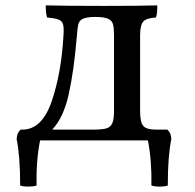

<svg xmlns="http://www.w3.org/2000/svg" viewBox="-20 -522 726 714"><path d="M617 -4Q604 59 604 168Q592 172 574 172Q556 172 543 168Q545 77 530 0H129Q114 77 116 168Q103 172 85 172Q67 172 55 168Q55 59 42 -4Q42 -27 57 -40H63Q136 -40 172 -144.5Q208 -249 216 -389Q218 -419 214.5 -431.5Q211 -444 198.5 -449Q186 -454 155 -457Q150 -475 150 -502Q226 -500 367 -500Q499 -500 565 -502Q565 -470 560 -457Q525 -455 513 -442Q501 -429 501 -390V-109Q501 -67 513 -53.5Q525 -40 560 -40H602Q617 -27 617 -4ZM404 -390Q404 -417 400.5 -430.5Q397 -444 386 -450Q372 -459 334 -459Q297 -459 283 -449Q274 -443 271 -430.5Q268 -418 266 -390Q255 -258 235.5 -171Q216 -84 174 -40H327Q360 -40 375.5 -44.5Q391 -49 397.5 -63.5Q404 -78 404 -109Z"/></svg>

Font: Vollkorn SC
Style: Regular
Weight: 400
Designer: Friedrich Althausen
Foundry: Friedrich Althausen
Version: Version 4.015